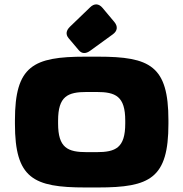

<svg xmlns="http://www.w3.org/2000/svg" viewBox="-20 -828 821 860"><path d="M46.9 -289.1V-273.4C46.9 -29.3 128.9 11.7 362.3 11.7H418.9C652.3 11.7 734.4 -29.3 734.4 -273.4V-289.1C734.4 -533.2 652.3 -574.2 418.9 -574.2H362.3C128.9 -574.2 46.9 -533.2 46.9 -289.1ZM240.2 -274.9V-287.6C240.2 -397 283.2 -416 369.1 -416H412.1C498 -416 541 -397 541 -287.6V-274.9C541 -165.5 498 -146.5 412.1 -146.5H369.1C283.2 -146.5 240.2 -165.5 240.2 -274.9ZM383.8 -795.4 293.5 -708.5C275.9 -691.4 273.4 -673.8 287.1 -657.2L332.5 -603.5C346.2 -586.9 364.3 -586.4 383.8 -600.6L485.4 -674.3C506.3 -689.5 508.8 -709.5 492.2 -729.5L439 -793C422.4 -812.5 402.3 -813.5 383.8 -795.4Z"/></svg>

Font: Gyrotrope Black
Style: Regular
Weight: 900
Designer: David Moles
Version: Version 1.003;Glyphs 3.3.1 (3343)